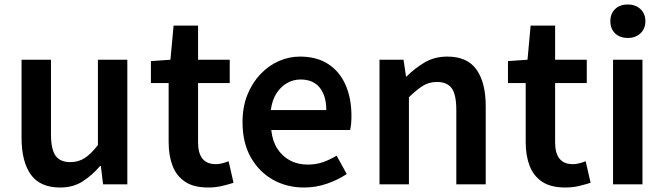

<svg xmlns="http://www.w3.org/2000/svg" viewBox="-20 -821 2963 855"><path d="M248 14Q158 14 117 -44Q76 -102 76 -207V-555H207V-223Q207 -156 227.5 -127.5Q248 -99 293 -99Q329 -99 357 -117Q385 -135 416 -175V-555H547V0H439L429 -82H426Q389 -39 347 -12.5Q305 14 248 14Z M907 14Q843 14 804.5 -11.5Q766 -37 748.5 -82.5Q731 -128 731 -188V-451H652V-549L739 -555L753 -707H862V-555H1003V-451H862V-187Q862 -139 881.5 -114.5Q901 -90 941 -90Q955 -90 970.5 -94Q986 -98 998 -103L1020 -7Q998 0 969.5 7Q941 14 907 14Z M1334 14Q1257 14 1195 -21Q1133 -56 1096.5 -121Q1060 -186 1060 -277Q1060 -345 1081.5 -398.5Q1103 -452 1139.5 -490.5Q1176 -529 1221.5 -549Q1267 -569 1316 -569Q1391 -569 1442 -535.5Q1493 -502 1519 -442.5Q1545 -383 1545 -305Q1545 -286 1543.5 -269.5Q1542 -253 1539 -242H1188Q1193 -193 1215 -159Q1237 -125 1271.5 -106.5Q1306 -88 1351 -88Q1386 -88 1417 -98.5Q1448 -109 1479 -128L1524 -46Q1485 -20 1436 -3Q1387 14 1334 14ZM1186 -331H1433Q1433 -394 1404 -430.5Q1375 -467 1318 -467Q1287 -467 1259 -451.5Q1231 -436 1211.5 -406Q1192 -376 1186 -331Z M1670 0V-555H1777L1788 -480H1790Q1827 -517 1871 -543Q1915 -569 1972 -569Q2061 -569 2102 -511Q2143 -453 2143 -348V0H2012V-331Q2012 -400 1991.5 -428Q1971 -456 1926 -456Q1890 -456 1862.5 -438.5Q1835 -421 1801 -388V0Z M2497 14Q2433 14 2394.5 -11.5Q2356 -37 2338.5 -82.5Q2321 -128 2321 -188V-451H2242V-549L2329 -555L2343 -707H2452V-555H2593V-451H2452V-187Q2452 -139 2471.5 -114.5Q2491 -90 2531 -90Q2545 -90 2560.5 -94Q2576 -98 2588 -103L2610 -7Q2588 0 2559.5 7Q2531 14 2497 14Z M2710 0V-555H2841V0ZM2776 -652Q2740 -652 2719 -672.5Q2698 -693 2698 -727Q2698 -760 2719 -780.5Q2740 -801 2776 -801Q2810 -801 2832 -780.5Q2854 -760 2854 -727Q2854 -693 2832 -672.5Q2810 -652 2776 -652Z"/></svg>

Font: Noto Sans SC Thin SemiBold
Style: Regular
Weight: 600
Version: Version 2.004-H2;hotconv 1.0.118;makeotfexe 2.5.65603